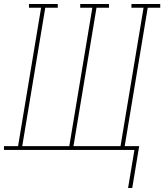

<svg xmlns="http://www.w3.org/2000/svg" viewBox="-38 -755 827 967"><path d="M607 192 639 0H-18V-19H53L169 -716H108V-735H253V-716H190L74 -19H311L427 -716H366V-735H511V-716H448L332 -19H569L685 -716H624V-735H769V-716H706L590 -19H663L628 192Z"/></svg>

Font: Iosevka Etoile Thin Oblique
Style: Regular
Weight: 100
Italic angle: -9°
Designer: Belleve Invis
Foundry: Belleve Invis
Version: Version 15.5.2; ttfautohint (v1.8.4)